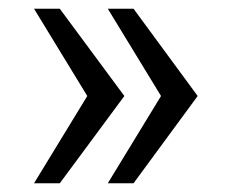

<svg xmlns="http://www.w3.org/2000/svg" viewBox="-20 -546 524 440"><path d="M286 -526 433 -326 286 -126H227L349 -326L227 -526ZM117 -526 265 -326 117 -126H58L180 -326L58 -526Z"/></svg>

Font: Archivo SemiCondensed Light
Style: Regular
Weight: 300
Width: 4
Designer: Hector Gatti
Foundry: Omnibus-Type
Version: Version 2.001